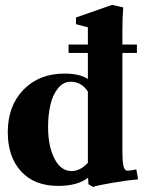

<svg xmlns="http://www.w3.org/2000/svg" viewBox="-20 -746 589 782"><path d="M359.4 15.6 340.3 4.4 338.9 -22Q294.9 11.2 217.3 11.2Q119.6 11.2 65.7 -48.1Q11.7 -107.4 11.7 -207.5Q11.7 -314.5 75.4 -380.4Q139.2 -446.3 242.2 -446.3Q305.2 -446.3 337.9 -424.3V-530.3H259.3V-564.5H337.9V-634.8L289.6 -647.5V-674.8L436.5 -726.1L481.9 -715.8Q478.5 -675.3 478.5 -621.6V-564.5H537.6V-530.3H478.5V-127.4Q478.5 -90.8 482.7 -70.8Q486.8 -50.8 499.5 -50.8Q512.7 -50.8 535.2 -56.2L542.5 -15.6Q501.5 -12.2 436.5 -1.2Q371.6 9.8 359.4 15.6ZM271.5 -49.3Q306.6 -49.3 337.9 -83V-373Q312 -413.1 267.6 -413.1Q237.8 -413.1 216.3 -386.5Q194.8 -359.9 185.3 -319.1Q175.8 -278.3 175.8 -228.5Q175.8 -150.9 201.7 -100.1Q227.5 -49.3 271.5 -49.3Z"/></svg>

Font: Elstob Grade
Style: Regular
Weight: 400
Designer: Peter S. Baker
Version: Version 1.015